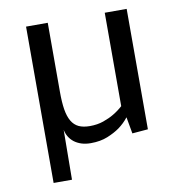

<svg xmlns="http://www.w3.org/2000/svg" viewBox="-75 -566 717 779"><g transform="rotate(-10 283.5 -176.0)"><path d="M498 -1.5 433.1 3.9 420.9 -64.5Q403.8 -42.5 380.4 -25.4Q359.9 -10.7 330.1 1.5Q300.3 13.7 260.7 13.7Q238.8 13.7 221.7 8.1Q204.6 2.4 192.1 -7.3Q179.7 -17.1 171.9 -30.3Q164.1 -43.5 161.1 -58.6L159.2 146.5H83.5V-497.6H172.9V-212.4Q172.9 -169.9 177.7 -140.1Q182.6 -110.4 193.8 -91.3Q205.1 -72.3 223.4 -63.7Q241.7 -55.2 269 -55.2Q299.8 -55.2 325 -64Q350.1 -72.8 368.7 -84Q390.1 -96.7 407.7 -112.8V-497.6H498Z"/></g></svg>

Font: Mako
Style: Regular
Weight: 400
Designer: vernon adams
Foundry: vernon adams
Version: Version 1.000